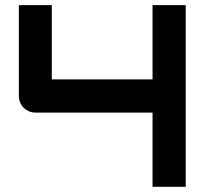

<svg xmlns="http://www.w3.org/2000/svg" viewBox="-20 -720 813 740"><path d="M695.8 0H567.9V-286.1H116.7Q103 -286.1 91.3 -291.3Q79.6 -296.4 71 -304.9Q62.5 -313.5 57.6 -325.2Q52.7 -336.9 52.7 -350.1V-700.2H179.7V-414.1H567.9V-700.2H695.8Z"/></svg>

Font: Audiowide
Style: Regular
Weight: 400
Designer: Astigmatic (AOETI)
Foundry: Astigmatic (AOETI)
Version: Version 1.002